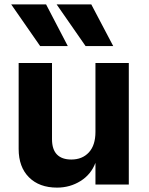

<svg xmlns="http://www.w3.org/2000/svg" viewBox="-20 -841 678 875"><path d="M567 0H415V-99Q395 -46 347 -16Q299 14 240 14Q159 14 112 -33Q65 -80 65 -162V-554H217V-207Q217 -160 239.5 -137Q262 -114 305 -114Q355 -114 385 -146.5Q415 -179 415 -240V-554H567ZM163 -631 31 -821H190L289 -631ZM396 -821 496 -631H370L238 -821Z"/></svg>

Font: Application
Style: Bold
Weight: 700
Designer: Wei Huang
Foundry: Wei Huang
Version: Version 0.012